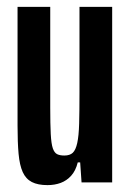

<svg xmlns="http://www.w3.org/2000/svg" viewBox="-20 -530 380 558"><path d="M118 8Q90 8 72.5 -1Q55 -10 46 -30Q37 -50 34 -83Q31 -116 31 -165V-510H126V-217Q126 -169 127.5 -140.5Q129 -112 133.5 -99Q138 -86 146 -82Q154 -78 167 -78Q183 -78 191.5 -86Q200 -94 204.5 -114.5Q209 -135 210 -170.5Q211 -206 211 -261V-510H306V0H217L213 -58H206Q200 -34 187 -19.5Q174 -5 156.5 1.5Q139 8 118 8Z"/></svg>

Font: Saira UltraCondensed
Style: Bold
Weight: 700
Width: 1
Designer: Hector Gatti with collaboration of the Omnibus-Type team
Foundry: Omnibus-Type
Version: Version 1.101